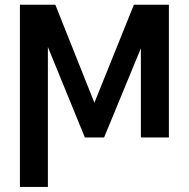

<svg xmlns="http://www.w3.org/2000/svg" viewBox="-20 -565 775 789"><path d="M176.8 203.1H61.8V-545.5H207.4L367.9 -142.8L530.2 -545.5H674V0H558.9V-366.5L407.7 0H328.8L176.8 -371.8Z"/></svg>

Font: Linik Sans Medium
Style: Regular
Weight: 500
Designer: Rasmus Andersson (font), Cristiano Sobral (main changes)
Foundry: rsms
Version: Version 3.018;June 1, 2022;FontCreator 14.0.0.2814 64-bit; t